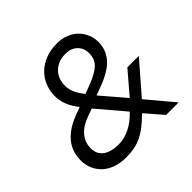

<svg xmlns="http://www.w3.org/2000/svg" viewBox="-173 -843 1018 1018"><g transform="rotate(-45 336.0 -334.0)"><path d="M221 10Q176 10 141.5 -2.5Q107 -15 84 -37Q61 -59 49 -87.5Q37 -116 37 -149Q37 -217 77 -264Q117 -311 196 -340L234 -354Q205 -390 193 -423Q181 -456 181 -488Q181 -527 195 -561.5Q209 -596 235.5 -622Q262 -648 300 -663Q338 -678 385 -678Q424 -678 454.5 -665.5Q485 -653 505.5 -632Q526 -611 537 -584Q548 -557 548 -528Q548 -468 509.5 -425Q471 -382 386 -351L340 -334L455 -200L561 -324H647L496 -150L622 0H528L444 -97Q415 -68 389 -47.5Q363 -27 336 -14Q309 -1 281 4.5Q253 10 221 10ZM240 -67Q281 -67 323.5 -87.5Q366 -108 404 -149L273 -303L229 -287Q176 -268 148 -235Q120 -202 120 -158Q120 -113 152 -90Q184 -67 240 -67ZM379 -607Q325 -607 291.5 -574.5Q258 -542 258 -488Q258 -465 267.5 -440.5Q277 -416 304 -381L361 -403Q415 -424 443 -450Q471 -476 471 -521Q471 -559 446 -583Q421 -607 379 -607Z"/></g></svg>

Font: Celebes
Style: Italic
Weight: 400
Italic angle: -10°
Designer: Anugrah Pasau
Foundry: Lafontype
Version: Version 1.000; ttfautohint (v1.8.4)